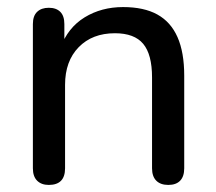

<svg xmlns="http://www.w3.org/2000/svg" viewBox="-20 -516 612 543"><path d="M118 7Q97 7 85 -5Q73 -17 73 -40V-448Q73 -471 85 -482.5Q97 -494 118 -494Q139 -494 150.5 -482.5Q162 -471 162 -448V-366L151 -381Q172 -438 219.5 -467Q267 -496 328 -496Q387 -496 425 -475Q463 -454 482 -411Q501 -368 501 -302V-40Q501 -17 489.5 -5Q478 7 456 7Q434 7 422 -5Q410 -17 410 -40V-297Q410 -362 385 -392Q360 -422 305 -422Q241 -422 202.5 -382.5Q164 -343 164 -276V-40Q164 7 118 7Z"/></svg>

Font: Nunito Medium
Style: Regular
Weight: 500
Designer: Vernon Adams
Foundry: Vernon Adams
Version: Version 3.601